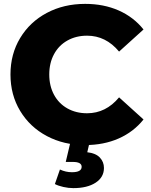

<svg xmlns="http://www.w3.org/2000/svg" viewBox="-20 -734 778 990"><path d="M34 -350Q34 -455 84 -538Q134 -621 221.5 -667.5Q309 -714 419 -714Q515 -714 592 -680Q669 -646 720 -582L594 -468Q526 -550 429 -550Q372 -550 327.5 -525Q283 -500 258.5 -454.5Q234 -409 234 -350Q234 -291 258.5 -245.5Q283 -200 327.5 -175Q372 -150 429 -150Q526 -150 594 -232L720 -118Q669 -54 592 -20Q515 14 419 14Q309 14 221.5 -32.5Q134 -79 84 -162Q34 -245 34 -350ZM263 215 289 140Q319 154 351 154Q401 154 401 126Q401 101 356 101H319L345 -9H444L430 51Q474 56 495 78.5Q516 101 516 132Q516 180 473 208Q430 236 358 236Q333 236 306.5 230Q280 224 263 215Z"/></svg>

Font: Idrija
Style: Regular
Weight: 800
Designer: Julieta Ulanovsky
Foundry: Julieta Ulanovsky
Version: Version 7.200